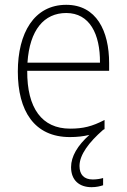

<svg xmlns="http://www.w3.org/2000/svg" viewBox="-20 -559 527 797"><path d="M310 130C310 83 350 31 407 -19C409 -21 412 -22 414 -23V-61C362 -34 325 -25 271 -25C154 -25 92 -110 93 -265H433V-297C433 -431 380 -539 255 -539C121 -539 54 -421 54 -262C54 -99 122 10 270 10C300 10 326 7 351 1C302 45 275 90 275 135C275 190 310 218 360 218C380 218 396 214 408 210V180C398 183 382 186 365 186C329 186 310 166 310 130ZM255 -505C352 -505 396 -418 395 -299H94C103 -435 163 -505 255 -505Z"/></svg>

Font: Noto Sans Myanmar UI SemiCondensed ExtraLight
Style: Regular
Weight: 200
Width: 4
Designer: Monotype Design Team
Foundry: Monotype Imaging Inc.
Version: Version 2.103